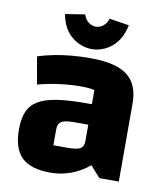

<svg xmlns="http://www.w3.org/2000/svg" viewBox="-81 -766 722 846"><g transform="rotate(10 280.0 -343.5)"><path d="M201.9 13.8Q113.1 13.8 72.6 -25.6Q32.2 -65.1 32.2 -151.4Q32.2 -198.1 45.6 -229.6Q59 -261.1 89.7 -279.9Q120.3 -298.6 172.6 -306.8Q224.9 -315 303.2 -315H359.6V-223.4H265.8Q224.8 -223.4 209.4 -213.6Q193.9 -203.9 193.9 -177.5V-107.3H258Q298.9 -107.3 314.2 -116.2Q329.6 -125.2 329.6 -150.1V-378.2Q309.3 -383.9 267.4 -383.9Q223.8 -383.9 176.2 -377.9Q128.7 -371.9 76.3 -358.4L55 -480.8Q89.8 -492 127.8 -499.4Q165.7 -506.8 206.1 -510.3Q246.6 -513.8 286.6 -513.8Q363.8 -513.8 411.9 -496.5Q460 -479.2 482.8 -442.6Q505.6 -406 505.6 -347.2V0H418.6L374.1 -50Q337.3 -19 293.4 -2.6Q249.6 13.8 201.9 13.8ZM286.6 -554.1Q238.6 -554.1 197.9 -586.2Q157.3 -618.3 143.6 -685.6L232.1 -699.7Q238.9 -677.7 254 -666.1Q269.1 -654.4 286.6 -654.4Q304.4 -654.4 319.4 -666.1Q334.4 -677.7 341.2 -699.7L429.7 -685.6Q415.2 -619.2 374.8 -586.7Q334.5 -554.1 286.6 -554.1Z"/></g></svg>

Font: Changa
Style: Regular
Weight: 400
Designer: Eduardo Rodriguez Tunni
Foundry: Eduardo Rodriguez Tunni
Version: Version 3.003